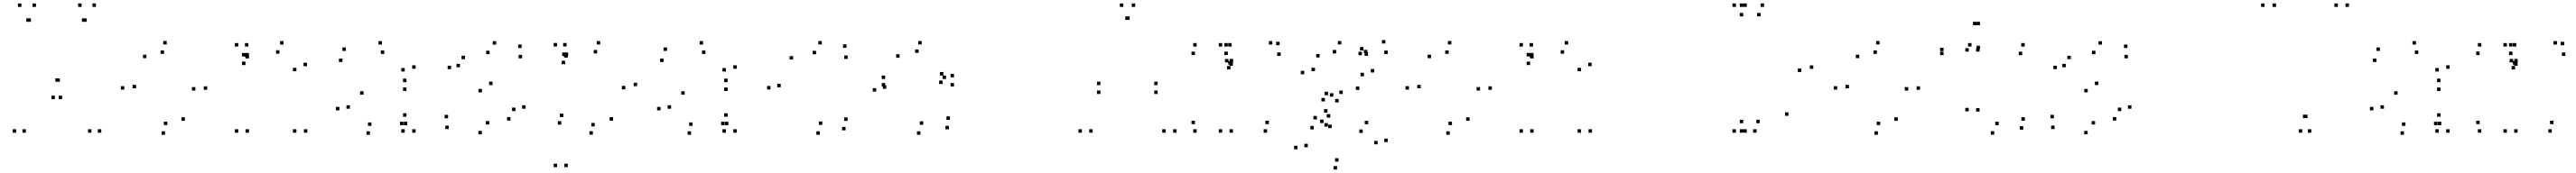

<svg xmlns="http://www.w3.org/2000/svg" viewBox="-20 -760 14920 1004"><path d="M73.5 10V-10H53.5V10ZM130 10V-10H110V10ZM152.5 -633.5V-653.5H132.5V-633.5ZM159 -633.5V-653.5H139V-633.5ZM298 -184.5V-204.5H278V-184.5ZM340 -184.5V-204.5H320V-184.5ZM474.5 -633.5V-653.5H454.5V-633.5ZM482 -633.5V-653.5H462V-633.5ZM509.5 10V-10H489.5V10ZM566.5 10V-10H546.5V10ZM535.5 -720V-740H515.5V-720ZM452.5 -720V-740H432.5V-720ZM326.5 -285.5V-305.5H306.5V-285.5ZM320.5 -285.5V-305.5H300.5V-285.5ZM188.5 -720V-740H168.5V-720ZM104 -720V-740H84V-720Z M1180 -239V-259H1160V-239ZM945.5 -502V-522H925.5V-502ZM700 -240V-260H680V-240ZM936 22V2H916V22ZM768 -247.5V-267.5H748V-247.5ZM828 -422.5V-442.5H808V-422.5ZM930 -447.5V-467.5H910V-447.5ZM1111.5 -234.5V-254.5H1091.5V-234.5ZM1051 -59V-79H1031V-59ZM949 -34V-54H929V-34Z M1418.5 -428V-448H1398.5V-428ZM1418.5 -490V-510H1398.5V-490ZM1360 -490V-510H1340V-490ZM1360 10V-10H1340V10ZM1422 10V-10H1402V10ZM1422 -421V-441H1402V-421ZM1758 -376V-396H1738V-376ZM1622 -501.5V-521.5H1602V-501.5ZM1421.5 -432.5V-452.5H1401.5V-432.5ZM1401.5 -432.5V-452.5H1381.5V-432.5ZM1401.5 -382.5V-402.5H1381.5V-382.5ZM1598.5 -448.5V-468.5H1578.5V-448.5ZM1696.5 -346.5V-366.5H1676.5V-346.5ZM1696.5 10V-10H1676.5V10ZM1760 10V-10H1740V10Z M2387 -361V-381H2367V-361ZM2192 -501.5V-521.5H2172V-501.5ZM1983 -464.5V-484.5H1963V-464.5ZM1963 -400V-420H1943V-400ZM2205.5 -447V-467H2185.5V-447ZM2324 -345V-365H2304V-345ZM2324 10V-10H2304V10ZM2387 10V-10H2367V10ZM2334 -283.5V-303.5H2314V-283.5ZM1945.5 -119.5V-139.5H1925.5V-119.5ZM2122.5 22V2H2102.5V22ZM2316.5 -33.5V-53.5H2296.5V-33.5ZM2338.5 -33.5V-53.5H2318.5V-33.5ZM2334 -82.5V-102.5H2314V-82.5ZM2131 -29.5V-49.5H2111V-29.5ZM2006.5 -129V-149H1986.5V-129ZM2085.5 -210.5V-230.5H2065.5V-210.5ZM2334 -232V-252H2314V-232Z M2592.5 -358.5V-378.5H2572.5V-358.5ZM2771 -224V-244H2751V-224ZM2965.5 -115.5V-135.5H2945.5V-115.5ZM2936.5 -60.5V-80.5H2916.5V-60.5ZM2813.5 -37.5V-57.5H2793.5V-37.5ZM2575 -73.5V-93.5H2555V-73.5ZM2579 -11V-31H2559V-11ZM2770.5 19.5V-0.5H2750.5V19.5ZM3024 -129V-149H3004V-129ZM2832.5 -266.5V-286.5H2812.5V-266.5ZM2644 -369.5V-389.5H2624V-369.5ZM2673 -416.5V-436.5H2653V-416.5ZM2815.5 -445.5V-465.5H2795.5V-445.5ZM3003.5 -421.5V-441.5H2983.5V-421.5ZM3001 -481.5V-501.5H2981V-481.5ZM2853.5 -501V-521H2833.5V-501Z M3261.5 -432.5V-452.5H3241.5V-432.5ZM3261.5 -490.5V-510.5H3241.5V-490.5ZM3206.5 -490.5V-510.5H3186.5V-490.5ZM3206.5 210V190H3186.5V210ZM3268.5 210V190H3248.5V210ZM3268.5 -425.5V-445.5H3248.5V-425.5ZM3456 -501.5V-521.5H3436V-501.5ZM3270.5 -435.5V-455.5H3250.5V-435.5ZM3256 -435.5V-455.5H3236V-435.5ZM3253 -387.5V-407.5H3233V-387.5ZM3438.5 -450V-470H3418.5V-450ZM3601.5 -241.5V-261.5H3581.5V-241.5ZM3530.5 -60V-80H3510.5V-60ZM3424.5 -26.5V-46.5H3404.5V-26.5ZM3242.5 -80.5V-100.5H3222.5V-80.5ZM3230.5 -37V-57H3210.5V-37ZM3413.5 21.5V1.5H3393.5V21.5ZM3670 -260V-280H3650V-260Z M4247 -361V-381H4227V-361ZM4052 -501.5V-521.5H4032V-501.5ZM3843 -464.5V-484.5H3823V-464.5ZM3823 -400V-420H3803V-400ZM4065.5 -447V-467H4045.5V-447ZM4184 -345V-365H4164V-345ZM4184 10V-10H4164V10ZM4247 10V-10H4227V10ZM4194 -283.5V-303.5H4174V-283.5ZM3805.5 -119.5V-139.5H3785.5V-119.5ZM3982.5 22V2H3962.5V22ZM4176.5 -33.5V-53.5H4156.5V-33.5ZM4198.5 -33.5V-53.5H4178.5V-33.5ZM4194 -82.5V-102.5H4174V-82.5ZM3991 -29.5V-49.5H3971V-29.5ZM3866.5 -129V-149H3846.5V-129ZM3945.5 -210.5V-230.5H3925.5V-210.5ZM4194 -232V-252H4174V-232Z M4442.5 -241V-261H4422.5V-241ZM4728 22V2H4708V22ZM4877 -3.5V-23.5H4857V-3.5ZM4889 -58.5V-78.5H4869V-58.5ZM4742.5 -35V-55H4722.5V-35ZM4501.5 -253.5V-273.5H4481.5V-253.5ZM4573 -414.5V-434.5H4553V-414.5ZM4706.5 -445V-465H4686.5V-445ZM4889.5 -418V-438H4869.5V-418ZM4882.5 -482.5V-502.5H4862.5V-482.5ZM4739.5 -502V-522H4719.5V-502Z M5300 -453V-473H5280V-453ZM5443.5 -322V-342H5423.5V-322ZM5439 -272.5V-292.5H5419V-272.5ZM5459 -301.5V-321.5H5439V-301.5ZM5106.5 -301.5V-321.5H5086.5V-301.5ZM5106.5 -258V-278H5086.5V-258ZM5505 -258V-278H5485V-258ZM5505 -311.5V-331.5H5485V-311.5ZM5318 -502V-522H5298V-502ZM5054.5 -228.5V-248.5H5034.5V-228.5ZM5310.5 22V2H5290.5V22ZM5475.5 -9.5V-29.5H5455.5V-9.5ZM5481.5 -64.5V-84.5H5461.5V-64.5ZM5327 -36V-56H5307V-36ZM5113 -244.5V-264.5H5093V-244.5ZM5190 -425V-445H5170V-425Z M6554.5 -720V-740H6534.5V-720ZM6485.5 -720V-740H6465.5V-720ZM6246 10V-10H6226V10ZM6308 10V-10H6288V10ZM6517 -644.5V-664.5H6497V-644.5ZM6522.5 -644.5V-664.5H6502.5V-644.5ZM6731 10V-10H6711V10ZM6794 10V-10H6774V10ZM6684.5 -214.5V-234.5H6664.5V-214.5ZM6684.5 -266V-286H6664.5V-266ZM6353 -266V-286H6333V-266ZM6353 -214.5V-234.5H6333V-214.5Z M7058.5 -490V-510H7038.5V-490ZM7058.5 10V-10H7038.5V10ZM7120.5 10V-10H7100.5V10ZM7120.5 -378.5V-398.5H7100.5V-378.5ZM7113 -385.5V-405.5H7093V-385.5ZM7113 -490V-510H7093V-490ZM7318.5 10V-10H7298.5V10ZM7328.5 -39.5V-59.5H7308.5V-39.5ZM6900.5 -39.5V-59.5H6880.5V-39.5ZM6910.5 10V-10H6890.5V10ZM7091 -440.5V-460.5H7071V-440.5ZM7091 -490V-510H7071V-490ZM6910.5 -490V-510H6890.5V-490ZM6900.5 -440.5V-460.5H6880.5V-440.5ZM7390.5 -497.5V-517.5H7370.5V-497.5ZM7348.5 -501.5V-521.5H7328.5V-501.5ZM7121.5 -398V-418H7101.5V-398ZM7094.5 -398V-418H7074.5V-398ZM7106 -357V-377H7086V-357ZM7397 -435.5V-455.5H7377V-435.5Z M7939 -339.5V-359.5H7919V-339.5ZM7903 -436V-456H7883V-436ZM7899 -450.5V-470.5H7879V-450.5ZM7748 -502V-522H7728V-502ZM7533.5 -329V-349H7513.5V-329ZM7732.5 -165.5V-185.5H7712.5V-165.5ZM7867.5 -439.5V-459.5H7847.5V-439.5ZM8017 -446.5V-466.5H7997V-446.5ZM8003.5 -507.5V-527.5H7983.5V-507.5ZM7876.5 -467V-487H7856.5V-467ZM7653 -171.5V-191.5H7633V-171.5ZM7606.5 -67V-87H7586.5V-67ZM7692.5 -16.5V-36.5H7672.5V-16.5ZM7872 11.5V-8.5H7852V11.5ZM7958.5 77.5V57.5H7938.5V77.5ZM7732 178V158H7712V178ZM7554 94.5V74.5H7534V94.5ZM7670.5 -25.5V-45.5H7650.5V-25.5ZM7645.5 -46V-66H7625.5V-46ZM7588.5 -9V-29H7568.5V-9ZM7494.5 106V86H7474.5V106ZM7723.5 224V204H7703.5V224ZM8017 64.5V44.5H7997V64.5ZM7904 -39V-59H7884V-39ZM7684 -77.5V-97.5H7664V-77.5ZM7668 -106.5V-126.5H7648V-106.5ZM7702 -199V-219H7682V-199ZM7671.5 -207.5V-227.5H7651.5V-207.5ZM7852.5 -238V-258H7832.5V-238ZM7756.5 -214.5V-234.5H7736.5V-214.5ZM7595.5 -347V-367H7575.5V-347ZM7622.5 -426.5V-446.5H7602.5V-426.5ZM7718.5 -450V-470H7698.5V-450ZM7879.5 -317.5V-337.5H7859.5V-317.5Z M8620 -239V-259H8600V-239ZM8385.5 -502V-522H8365.5V-502ZM8140 -240V-260H8120V-240ZM8376 22V2H8356V22ZM8208 -247.5V-267.5H8188V-247.5ZM8268 -422.5V-442.5H8248V-422.5ZM8370 -447.5V-467.5H8350V-447.5ZM8551.5 -234.5V-254.5H8531.5V-234.5ZM8491 -59V-79H8471V-59ZM8389 -34V-54H8369V-34Z M8858.5 -428V-448H8838.5V-428ZM8858.5 -490V-510H8838.5V-490ZM8800 -490V-510H8780V-490ZM8800 10V-10H8780V10ZM8862 10V-10H8842V10ZM8862 -421V-441H8842V-421ZM9198 -376V-396H9178V-376ZM9062 -501.5V-521.5H9042V-501.5ZM8861.5 -432.5V-452.5H8841.5V-432.5ZM8841.5 -432.5V-452.5H8821.5V-432.5ZM8841.5 -382.5V-402.5H8821.5V-382.5ZM9038.5 -448.5V-468.5H9018.5V-448.5ZM9136.5 -346.5V-366.5H9116.5V-346.5ZM9136.5 10V-10H9116.5V10ZM9200 10V-10H9180V10Z M10096.5 -720V-740H10076.5V-720ZM10033.5 -720V-740H10013.5V-720ZM10033.5 10V-10H10013.5V10ZM10096.5 10V-10H10076.5V10ZM10076 -665V-685H10056V-665ZM10176.5 -665V-685H10156.5V-665ZM10412 -342V-362H10392V-342ZM10338 -88V-108H10318V-88ZM10171.5 -45V-65H10151.5V-45ZM10076 -45V-65H10056V-45ZM10076 10V-10H10056V10ZM10153 10V-10H10133V10ZM10481.5 -360.5V-380.5H10461.5V-360.5ZM10196.5 -720V-740H10176.5V-720ZM10076 -720V-740H10056V-720Z M11100 -239V-259H11080V-239ZM10865.5 -502V-522H10845.5V-502ZM10620 -240V-260H10600V-240ZM10856 22V2H10836V22ZM10688 -247.5V-267.5H10668V-247.5ZM10748 -422.5V-442.5H10728V-422.5ZM10850 -447.5V-467.5H10830V-447.5ZM11031.5 -234.5V-254.5H11011.5V-234.5ZM10971 -59V-79H10951V-59ZM10869 -34V-54H10849V-34Z M11382 -114V-134H11362V-114ZM11529.5 21.5V1.5H11509.5V21.5ZM11697.5 -7.5V-27.5H11677.5V-7.5ZM11707 -59.5V-79.5H11687V-59.5ZM11555.5 -33.5V-53.5H11535.5V-33.5ZM11444.5 -112.5V-132.5H11424.5V-112.5ZM11444.5 -460.5V-480.5H11424.5V-460.5ZM11382 -460.5V-480.5H11362V-460.5ZM11447 -474.5V-494.5H11427V-474.5ZM11447 -613.5V-633.5H11427V-613.5ZM11426.5 -613.5V-633.5H11406.5V-613.5ZM11236 -463V-483H11216V-463ZM11236 -440V-460H11216V-440ZM11691.5 -440V-460H11671.5V-440ZM11706 -490V-510H11686V-490ZM11398 -490V-510H11378V-490Z M11892.5 -358.5V-378.5H11872.5V-358.5ZM12071 -224V-244H12051V-224ZM12265.5 -115.5V-135.5H12245.5V-115.5ZM12236.5 -60.5V-80.5H12216.5V-60.5ZM12113.5 -37.5V-57.5H12093.5V-37.5ZM11875 -73.5V-93.5H11855V-73.5ZM11879 -11V-31H11859V-11ZM12070.5 19.5V-0.5H12050.5V19.5ZM12324 -129V-149H12304V-129ZM12132.5 -266.5V-286.5H12112.5V-266.5ZM11944 -369.5V-389.5H11924V-369.5ZM11973 -416.5V-436.5H11953V-416.5ZM12115.5 -445.5V-465.5H12095.5V-445.5ZM12303.5 -421.5V-441.5H12283.5V-421.5ZM12301 -481.5V-501.5H12281V-481.5ZM12153.5 -501V-521H12133.5V-501Z M13313 10V-10H13293V10ZM13366 10V-10H13346V10ZM13584 -720V-740H13564V-720ZM13519.5 -720V-740H13499.5V-720ZM13344 -74.5V-94.5H13324V-74.5ZM13337.5 -74.5V-94.5H13317.5V-74.5ZM13161.5 -720V-740H13141.5V-720ZM13095 -720V-740H13075V-720Z M14167 -361V-381H14147V-361ZM13972 -501.5V-521.5H13952V-501.5ZM13763 -464.5V-484.5H13743V-464.5ZM13743 -400V-420H13723V-400ZM13985.5 -447V-467H13965.5V-447ZM14104 -345V-365H14084V-345ZM14104 10V-10H14084V10ZM14167 10V-10H14147V10ZM14114 -283.5V-303.5H14094V-283.5ZM13725.5 -119.5V-139.5H13705.5V-119.5ZM13902.5 22V2H13882.5V22ZM14096.5 -33.5V-53.5H14076.5V-33.5ZM14118.5 -33.5V-53.5H14098.5V-33.5ZM14114 -82.5V-102.5H14094V-82.5ZM13911 -29.5V-49.5H13891V-29.5ZM13786.5 -129V-149H13766.5V-129ZM13865.5 -210.5V-230.5H13845.5V-210.5ZM14114 -232V-252H14094V-232Z M14498.5 -490V-510H14478.5V-490ZM14498.5 10V-10H14478.5V10ZM14560.5 10V-10H14540.5V10ZM14560.5 -378.5V-398.5H14540.5V-378.5ZM14553 -385.5V-405.5H14533V-385.5ZM14553 -490V-510H14533V-490ZM14758.5 10V-10H14738.5V10ZM14768.5 -39.5V-59.5H14748.5V-39.5ZM14340.5 -39.5V-59.5H14320.5V-39.5ZM14350.5 10V-10H14330.5V10ZM14531 -440.5V-460.5H14511V-440.5ZM14531 -490V-510H14511V-490ZM14350.5 -490V-510H14330.5V-490ZM14340.5 -440.5V-460.5H14320.5V-440.5ZM14830.5 -497.5V-517.5H14810.5V-497.5ZM14788.5 -501.5V-521.5H14768.5V-501.5ZM14561.5 -398V-418H14541.5V-398ZM14534.5 -398V-418H14514.5V-398ZM14546 -357V-377H14526V-357ZM14837 -435.5V-455.5H14817V-435.5Z"/></svg>

Font: Monaspace Argon Dots Var
Style: Regular
Weight: 400
Designer: Riley Cran and the Lettermatic Team
Version: Version 1.100 (Monaspace Argon Dots)